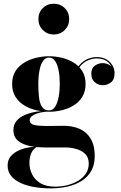

<svg xmlns="http://www.w3.org/2000/svg" viewBox="-20 -780 670 1060"><path d="M259 260Q214 260 171.5 253Q129 246 95.2 230.8Q61.5 215.5 41.8 191.5Q22 167.5 22 134Q22 102.5 39.8 82.2Q57.5 62 83.5 50.5Q109.5 39 135.8 34.5Q162 30 179 30H184.5Q162.5 43 152.5 65.8Q142.5 88.5 142.5 120.5Q142.5 153 157.5 183Q172.5 213 203.8 231.8Q235 250.5 284 250.5Q317.5 250.5 350.5 242.5Q383.5 234.5 410.5 218.5Q437.5 202.5 453.8 178.8Q470 155 470 123Q470 89.5 450.8 70.2Q431.5 51 401.5 42.5Q371.5 34 339 34Q328.5 34 305.2 34Q282 34 259 34Q236 34 225 34Q148 34 101 11.2Q54 -11.5 54 -61.5Q54 -92.5 71.5 -113Q89 -133.5 118 -145.8Q147 -158 182 -163.5Q217 -169 252.5 -169L252 -164Q238 -164 219.5 -161.5Q201 -159 183.8 -153.2Q166.5 -147.5 155.2 -138.2Q144 -129 144 -116Q144 -96 168.8 -90.2Q193.5 -84.5 234.5 -84.5Q252 -84.5 269.2 -84.8Q286.5 -85 303 -85.2Q319.5 -85.5 333.5 -85.5Q361.5 -85.5 391.2 -78.2Q421 -71 446.2 -52.8Q471.5 -34.5 487.2 -1.8Q503 31 503 82Q503 129.5 483.8 163.5Q464.5 197.5 430.8 218.8Q397 240 353 250Q309 260 259 260ZM251 -163Q216 -163 180 -171.5Q144 -180 113.8 -198.2Q83.5 -216.5 65.2 -245.8Q47 -275 47 -316.5Q47 -358 65.2 -387Q83.5 -416 113.8 -434.2Q144 -452.5 180 -461Q216 -469.5 251 -469.5Q286 -469.5 321.5 -461Q357 -452.5 386.8 -434.2Q416.5 -416 434.5 -387Q452.5 -358 452.5 -316.5Q452.5 -275 434.5 -245.8Q416.5 -216.5 386.8 -198.2Q357 -180 321.5 -171.5Q286 -163 251 -163ZM251 -170.5Q271.5 -170.5 284.5 -191Q297.5 -211.5 303.8 -244.8Q310 -278 310 -316.5Q310 -357 303.8 -390.2Q297.5 -423.5 284.5 -442.8Q271.5 -462 251 -462Q230 -462 217 -442.8Q204 -423.5 197.8 -390.2Q191.5 -357 191.5 -316.5Q191.5 -278 195 -244.8Q198.5 -211.5 211.2 -191Q224 -170.5 251 -170.5ZM547 -309.5Q523 -309.5 503.5 -326Q484 -342.5 484 -372.5Q484 -403.5 503.8 -417.5Q523.5 -431.5 547 -431.5Q569.5 -431.5 590.5 -417.5Q611.5 -403.5 611.5 -377H605Q605 -407.5 581 -432.5Q557 -457.5 514 -457.5Q492.5 -457.5 467.8 -447.8Q443 -438 422.5 -414Q402 -390 392 -348L386.5 -351.5Q396.5 -395 418 -420Q439.5 -445 465.2 -455Q491 -465 513.5 -465Q545.5 -465 567.5 -452Q589.5 -439 601 -418.8Q612.5 -398.5 612.5 -377Q612.5 -339.5 592 -324.5Q571.5 -309.5 547 -309.5ZM276.5 -589.5Q241 -589.5 216.5 -614.2Q192 -639 192 -674.5Q192 -711 216.5 -735.2Q241 -759.5 276.5 -759.5Q313 -759.5 337.5 -735.2Q362 -711 362 -674.5Q362 -639 337.5 -614.2Q313 -589.5 276.5 -589.5Z"/></svg>

Font: Bodoni Moda 28pt
Style: Bold
Weight: 700
Designer: Owen Earl
Foundry: indestructible type
Version: Version 2.005